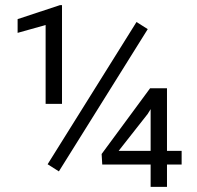

<svg xmlns="http://www.w3.org/2000/svg" viewBox="-20 -730 769 750"><path d="M222.2 -710V-324.2H158.2V-632.3L48.8 -601.6V-655.3L214.4 -710ZM557.1 -616.2 210 -60.5 166 -88.4 513.2 -644ZM689.5 -140.6V-87.4H632.3V0H568.4V-87.4H379.4L377 -128.4L566.4 -385.3H632.3V-140.6ZM443.4 -140.6H568.4V-303.7L557.1 -285.2Z"/></svg>

Font: Vazirmatn RD Light
Style: Regular
Weight: 300
Designer: Saber Rastikerdar
Foundry: Saber Rastikerdar
Version: Version 32.102